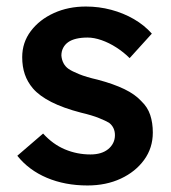

<svg xmlns="http://www.w3.org/2000/svg" viewBox="-20 -558 524 588"><path d="M248 10Q179 10 123.5 -13.5Q68 -37 33 -81L112 -149Q142 -116 179 -100.5Q216 -85 257 -85Q274 -85 287.5 -89Q301 -93 311 -101Q321 -109 326.5 -120Q332 -131 332 -144Q332 -168 314 -182Q304 -188 283 -196.5Q262 -205 228 -213Q174 -227 137.5 -245.5Q101 -264 81 -287Q64 -307 56 -330.5Q48 -354 48 -383Q48 -428 74.5 -463Q101 -498 145 -518Q189 -538 243 -538Q283 -538 320.5 -528Q358 -518 390 -499.5Q422 -481 445 -455L377 -380Q359 -398 336.5 -412.5Q314 -427 291 -435Q268 -443 248 -443Q229 -443 214 -439.5Q199 -436 189 -429Q179 -422 173.5 -411.5Q168 -401 168 -388Q169 -375 174.5 -364.5Q180 -354 190 -347Q200 -340 222 -331Q244 -322 279 -314Q328 -301 361 -285Q394 -269 413 -248Q432 -230 440 -206Q448 -182 448 -152Q448 -105 421.5 -68.5Q395 -32 350 -11Q305 10 248 10Z"/></svg>

Font: Readex Pro Medium
Style: Regular
Weight: 500
Designer: Bonnie Shaver-Troup, Thomas Jockin
Foundry: Lexend
Version: Version 1.204